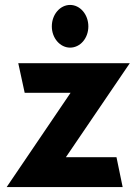

<svg xmlns="http://www.w3.org/2000/svg" viewBox="-20 -748 558 778"><path d="M190 -641C190 -593 224 -555 264 -555C305 -555 338 -593 338 -641C338 -689 305 -728 264 -728C224 -728 190 -690 190 -641ZM477 10 452 -111H247L506 -492H54L80 -372H266L7 10Z"/></svg>

Font: Bluebird
Style: SfBdNrw
Weight: 700
Designer: Jasper
Foundry: Cannot Into Space Fonts
Version: Version 0.98